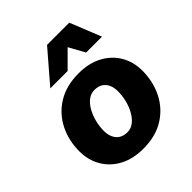

<svg xmlns="http://www.w3.org/2000/svg" viewBox="-202 -864 1005 1005"><g transform="rotate(-45 300.0 -361.5)"><path d="M280.8 9.6Q204.6 9.6 149.3 -20Q94 -49.6 63.9 -101.1Q33.8 -152.6 33.8 -217.2Q33.8 -298.4 67.4 -364.7Q101 -431 164.7 -470.3Q228.4 -509.6 319.4 -509.6Q396 -509.6 451.1 -480Q506.2 -450.4 536.1 -399.3Q566 -348.2 566 -283.2Q566 -203 532.6 -136.2Q499.2 -69.4 435.5 -29.9Q371.8 9.6 280.8 9.6ZM283.2 -110.4Q309 -110.4 330.3 -126.8Q351.6 -143.2 367.2 -170.9Q382.8 -198.6 391 -231.5Q399.2 -264.4 399.2 -297Q399.2 -326 389.7 -346.5Q380.2 -367 361.8 -378.3Q343.4 -389.6 316.4 -389.6Q290.6 -389.6 269.1 -373.2Q247.6 -356.8 232.2 -329.3Q216.8 -301.8 208.4 -268.9Q200 -236 200 -203.4Q200 -175.4 209.7 -154.2Q219.4 -133 238 -121.7Q256.6 -110.4 283.2 -110.4ZM159.4 -558.6 308.4 -731.6H472.8L542.2 -558.6H424.6L376 -646.8L287.8 -558.6Z"/></g></svg>

Font: Work Sans
Style: Italic
Weight: 400
Italic angle: -13°
Designer: Wei Huang
Foundry: Wei Huang
Version: Version 2.012